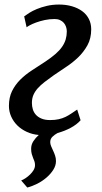

<svg xmlns="http://www.w3.org/2000/svg" viewBox="-20 -588 451 849"><path d="M19.5 -119.6Q19.5 -157.2 33.2 -185.1Q46.9 -212.9 69.3 -235.4Q91.8 -257.8 120.6 -276.6Q149.4 -295.4 180.2 -315.4Q206.5 -333 224.9 -348.9Q243.2 -364.7 254.4 -380.9Q265.6 -397 270.5 -413.8Q275.4 -430.7 275.4 -449.2Q275.4 -459.5 272 -469.5Q268.6 -479.5 262 -487.1Q255.4 -494.6 245.1 -499.3Q234.9 -503.9 221.7 -503.9Q198.7 -503.9 177.5 -499.3Q156.2 -494.6 139.6 -488.5Q123 -482.4 111.8 -476.3Q100.6 -470.2 97.7 -467.3L86.9 -515.6Q95.2 -522 109.4 -531Q123.5 -540 143.1 -548.1Q162.6 -556.2 187.3 -562Q211.9 -567.9 241.2 -567.9Q272 -567.9 298.1 -560.3Q324.2 -552.7 343.3 -538.8Q362.3 -524.9 372.8 -504.4Q383.3 -483.9 383.3 -458.5Q383.3 -418 366.7 -387.9Q350.1 -357.9 325.2 -334Q300.3 -310.1 271.2 -291.3Q242.2 -272.5 217.3 -254.9Q195.3 -239.3 177.5 -225.6Q159.7 -211.9 147.2 -198Q134.8 -184.1 127.9 -168.5Q121.1 -152.8 121.1 -132.8Q121.1 -118.2 125.2 -104.5Q129.4 -90.8 138.9 -80.3Q148.4 -69.8 163.8 -63.5Q179.2 -57.1 201.7 -57.1Q223.6 -57.1 239.7 -60.8Q255.9 -64.5 269 -70.8Q282.2 -77.1 294.4 -85.4Q306.6 -93.8 321.3 -103.5L336.4 -56.2Q319.3 -37.1 292.5 -22.7Q265.6 -8.3 234.9 0Q222.2 6.8 212.2 16.4Q202.1 25.9 202.1 40.5Q202.1 49.3 206.1 58.6Q210 67.9 214.8 78.1Q219.7 88.4 223.6 99.9Q227.5 111.3 227.5 124.5Q227.5 144 215.8 162.6Q204.1 181.2 185.8 197Q167.5 212.9 144.8 224.4Q122.1 235.8 100.6 241.2L73.7 210Q83 206.5 93.5 199.5Q104 192.4 113.3 183.3Q122.6 174.3 128.7 163.8Q134.8 153.3 134.8 142.1Q134.8 132.3 132.1 125Q129.4 117.7 126.2 110.1Q123 102.5 120.4 93Q117.7 83.5 117.7 69.8Q117.7 51.8 127.4 36.6Q137.2 21.5 151.4 8.8Q122.6 6.3 98.4 -4.9Q74.2 -16.1 56.6 -33.4Q39.1 -50.8 29.3 -73Q19.5 -95.2 19.5 -119.6Z"/></svg>

Font: Merriweather
Style: Italic
Weight: 400
Italic angle: -7°
Designer: Eben Sorkin ( eben@eyebytes.com )
Foundry: Eben Sorkin ( eben@eyebytes.com )
Version: Version 1.005; ttfautohint (v0.97) -l 13 -r 13 -G 200 -x 24 